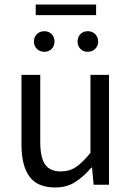

<svg xmlns="http://www.w3.org/2000/svg" viewBox="-20 -817 584 849"><path d="M224 12Q146 12 110.5 -36Q75 -84 75 -178V-486H158V-189Q158 -120 179.5 -89.5Q201 -59 249 -59Q287 -59 316 -78.5Q345 -98 380 -141V-486H462V0H394L387 -76H384Q350 -36 312.5 -12Q275 12 224 12ZM176 -588Q156 -588 143 -601Q130 -614 130 -633Q130 -653 143 -666Q156 -679 176 -679Q196 -679 208.5 -666Q221 -653 221 -633Q221 -614 208.5 -601Q196 -588 176 -588ZM138 -750V-797H405V-750ZM368 -588Q348 -588 335.5 -601Q323 -614 323 -633Q323 -653 335.5 -666Q348 -679 368 -679Q388 -679 401 -666Q414 -653 414 -633Q414 -614 401 -601Q388 -588 368 -588Z"/></svg>

Font: Source Sans Pro
Style: Regular
Weight: 400
Designer: Paul D. Hunt
Foundry: Adobe Systems Incorporated
Version: Version 2.021;PS 2.000;hotconv 1.0.86;makeotf.lib2.5.63406